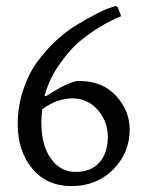

<svg xmlns="http://www.w3.org/2000/svg" viewBox="-20 -618 495 650"><path d="M246 -344C226 -344 189 -326.7 135 -292L131 -294C141 -330.7 157 -365 179 -397C201 -429 222.7 -454.3 244 -473C265.3 -491.7 289.7 -509.3 317 -526C344.3 -542.7 368.7 -555 390 -563L379 -593L372 -598L354 -592C330.7 -584.7 293.3 -565.7 242 -535C218 -521 194.2 -503 170.5 -481C146.8 -459 125.3 -434.8 106 -408.5C86.7 -382.2 70.8 -350.5 58.5 -313.5C46.2 -276.5 40 -237.7 40 -197C40 -137 56.3 -87.2 89 -47.5C121.7 -7.8 166.2 12 222.5 12C278.8 12 325.7 -6.7 363 -44C400.3 -81.3 419 -126.7 419 -180C419 -222 403.7 -259.8 373 -293.5C342.3 -327.2 300 -344 246 -344ZM310.5 -246.5C333.5 -220.8 345 -190 345 -154C345 -118 335.5 -89.3 316.5 -68C297.5 -46.7 270.7 -36 236 -36C201.3 -36 173.3 -51.2 152 -81.5C130.7 -111.8 120 -152.3 120 -203C120 -218.3 121 -233.3 123 -248C156.3 -272.7 190.2 -285 224.5 -285C258.8 -285 287.5 -272.2 310.5 -246.5Z"/></svg>

Font: Alegreya SC
Style: Regular
Weight: 400
Designer: Juan Pablo del Peral
Foundry: Juan Pablo del Peral
Version: Version 1.003